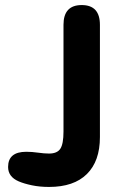

<svg xmlns="http://www.w3.org/2000/svg" viewBox="-20 -731 487 759"><path d="M174 8Q137 8 106 1.5Q75 -5 54 -14Q12 -32 12 -71Q12 -131 84 -131Q106 -131 130.5 -127.5Q155 -124 174 -124Q206 -124 218.5 -143Q231 -162 231 -211V-633Q231 -711 303 -711Q375 -711 375 -633V-189Q375 -94 323.5 -43Q272 8 174 8Z"/></svg>

Font: Madimi One
Style: Regular
Weight: 400
Designer: Taurai Valerie Mtake, Mirko Velimirovic
Foundry: TaVaTake
Version: Version 1.000; ttfautohint (v1.8.4.7-5d5b)